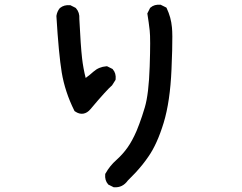

<svg xmlns="http://www.w3.org/2000/svg" viewBox="-20 -749 1040 826"><path d="M467.3 55.7 447.8 45.9 445.8 44.9 444.8 43.5Q430.2 26.9 432.6 1V-1L434.1 -2.9Q452.1 -35.6 481 -61Q507.3 -84.5 528.1 -113.5Q548.8 -142.6 567.4 -185.5Q573.2 -199.7 579.3 -215.8Q585.4 -231.9 591.3 -249.8Q597.2 -267.6 603 -287.1Q620.1 -344.2 624 -463.4Q626 -523.4 626 -562Q626 -600.6 624 -617.7Q620.1 -652.8 614.3 -688L613.8 -690.9L615.2 -693.8L625 -713.4L626 -715.3L627.4 -716.3Q644 -731 669.9 -728.5H671.9L673.3 -727.5L692.9 -717.8L695.8 -716.3L697.3 -713.4Q701.7 -703.6 705.6 -693.6Q709.5 -683.6 712.2 -673.3Q714.8 -663.1 716.8 -652.6Q718.8 -642.1 719.7 -631.3Q721.2 -616.7 721.4 -592Q721.7 -567.4 720.7 -532.2Q719.7 -497.1 717.8 -450.7Q711.9 -312 684.1 -220.7Q656.2 -129.4 618.7 -75.7Q606.4 -57.6 592.3 -40Q578.1 -22.5 562.5 -5.6Q546.9 11.2 529.8 27.8Q507.3 59.1 471.2 56.6H469.2ZM299.8 -272.9Q279.3 -314 265.9 -355Q252.4 -396 245.6 -437Q232.4 -517.6 222.7 -679.2V-680.2V-680.7Q225.6 -699.7 236.8 -713.4L237.3 -713.9L238.3 -714.8Q255.9 -729 281.2 -726.6H283.2L284.7 -725.6L304.2 -715.8L305.7 -714.8L307.1 -713.4Q323.2 -695.3 321.3 -668Q327.1 -550.3 333 -499Q335.4 -477.5 339.4 -455.8Q343.3 -434.1 348.6 -413.6Q366.7 -426.8 382.3 -440.9Q405.3 -461.4 438 -463.9H440.4L442.9 -462.9L462.4 -453.1L464.4 -452.1L465.3 -450.7Q480 -434.1 477.5 -408.2L477.1 -405.8L476.1 -403.8L462.4 -382.3L461.4 -380.9L460 -379.9Q451.7 -373 428.2 -347.4Q404.8 -321.8 369.6 -279.8Q355.5 -262.7 338.1 -260Q320.8 -257.3 303.2 -269.5L300.8 -271Z"/></svg>

Font: NaikaiFont
Style: Bold
Weight: 700
Version: Version 1.89